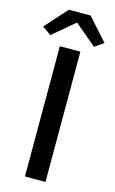

<svg xmlns="http://www.w3.org/2000/svg" viewBox="-159 -994 628 1048"><g transform="rotate(15 154.5 -470.5)"><path d="M97 0H213V-736H97ZM-19 -816 31 -781 152 -883H157L278 -781L328 -816L216 -941H93Z"/></g></svg>

Font: Source Han Sans KR Medium
Style: Regular
Weight: 500
Designer: Ryoko NISHIZUKA (kana & ideographs); Paul D. Hunt (Latin, Greek & Cyrillic); Wenlong ZHANG (bopomofo); Sandoll Communica
Foundry: Adobe Systems Incorporated
Version: Version 1.001;PS 1.001;hotconv 1.0.78;makeotf.lib2.5.61930